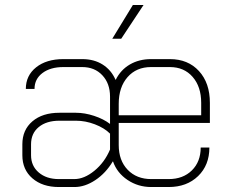

<svg xmlns="http://www.w3.org/2000/svg" viewBox="-20 -745 927 773"><path d="M70 -120V-164Q70 -222 110.5 -256.5Q151 -291 219 -291H286Q321 -291 359 -278.5Q397 -266 423 -246V-356Q423 -409 392 -442Q361 -475 311 -475H235Q183 -475 151 -451Q119 -427 119 -387H84Q84 -441 125.5 -474Q167 -507 235 -507H311Q359 -507 393.5 -485Q428 -463 445 -424H446Q466 -464 503 -485.5Q540 -507 588 -507H664Q737 -507 781 -459Q825 -411 825 -331V-250H458V-161Q458 -99 494 -61.5Q530 -24 589 -24H659Q717 -24 752.5 -59Q788 -94 788 -151H823Q823 -80 777.5 -36Q732 8 659 8H589Q536 8 493.5 -20.5Q451 -49 435 -95H434Q406 -48 364 -20Q322 8 280 8H217Q151 8 110.5 -27Q70 -62 70 -120ZM790 -281V-331Q790 -396 755.5 -435.5Q721 -475 664 -475H588Q529 -475 493.5 -434.5Q458 -394 458 -327V-281ZM279 -24Q319 -24 360 -57.5Q401 -91 423 -143V-207Q400 -230 362 -244.5Q324 -259 286 -259H219Q167 -259 136 -233.5Q105 -208 105 -164V-120Q105 -77 136 -50.5Q167 -24 217 -24ZM515 -725H558L468 -589H432Z"/></svg>

Font: Bai Jamjuree ExtraLight
Style: Regular
Weight: 275
Designer: Katatrad Aksorn Co.,Ltd.
Foundry: Cadson Demak Co.,Ltd.
Version: Version 1.000; ttfautohint (v1.6)